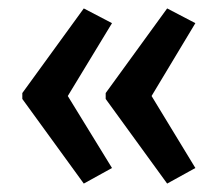

<svg xmlns="http://www.w3.org/2000/svg" viewBox="-20 -495 518 456"><path d="M33 -274V-260L179 -59L246 -96L141 -267L246 -440L179 -475ZM231 -274V-260L377 -59L444 -96L340 -267L444 -440L377 -475Z"/></svg>

Font: Noto Sans Devanagari ExtraCondensed Medium
Style: Regular
Weight: 500
Width: 2
Designer: Jelle Bosma - Monotype Design Team
Foundry: Monotype Imaging Inc.
Version: Version 2.004